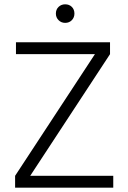

<svg xmlns="http://www.w3.org/2000/svg" viewBox="-20 -870 595 890"><path d="M505 0H50V-55L420 -619H54V-674H490V-619L120 -55H505ZM325 -807Q325 -789 313 -776.5Q301 -764 282 -764Q264 -764 251.5 -776.5Q239 -789 239 -807Q239 -826 251.5 -838Q264 -850 282 -850Q301 -850 313 -838Q325 -826 325 -807Z"/></svg>

Font: Hind Siliguri Light
Style: Regular
Weight: 300
Designer: Jyotish Sonowal
Foundry: Indian Type Foundry
Version: Version 1.001;PS 1.0;hotconv 1.0.86;makeotf.lib2.5.63406; tt